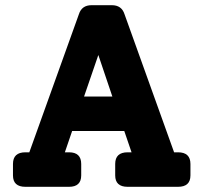

<svg xmlns="http://www.w3.org/2000/svg" viewBox="-20 -720 784 740"><path d="M666 -133Q714 -133 714 -88V-44Q714 0 666 0H472Q424 0 424 -44V-88Q424 -133 472 -133H487L459 -215H258L230 -133H246Q293 -133 293 -88V-44Q293 0 246 0H78Q30 0 30 -44V-88Q30 -133 78 -133H93L284 -665Q295 -700 333 -700H411Q449 -700 460 -665L651 -133ZM304 -348H413L359 -508Z"/></svg>

Font: Solway ExtraBold
Style: Regular
Weight: 800
Designer: Mariya V. Pigoulevskaya
Foundry: The Northern Block Ltd.
Version: Version 1.000;hotconv 1.0.109;makeotfexe 2.5.65596